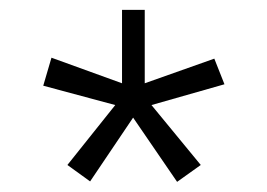

<svg xmlns="http://www.w3.org/2000/svg" viewBox="-20 -557 540 388"><path d="M249 -319.3 337.9 -189.5 385.7 -223.6 286.1 -344.7 433.6 -386.7 413.1 -438.5 272.5 -388.7V-537.1H226.6V-388.7L84 -440.4L67.4 -383.8L212.9 -344.7L116.2 -223.6L162.1 -190.4Z"/></svg>

Font: DotumChe
Style: Regular
Weight: 400
Monospace: yes
Version: Version 2.21